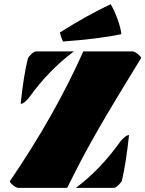

<svg xmlns="http://www.w3.org/2000/svg" viewBox="-20 -915 707 935"><path d="M80.6 -409.2Q95.2 -548.8 115.7 -629.9Q119.6 -639.6 133.1 -652.1Q146.5 -664.6 155.3 -664.6H339.8Q218.3 -574.2 123 -441.9Q117.7 -433.6 104.2 -421.4Q90.8 -409.2 80.6 -409.2ZM608.4 -257.3Q593.8 -121.6 573.7 -35.2Q569.3 -25.4 555.9 -12.7Q542.5 0 533.7 0H349.1Q467.8 -87.9 565.9 -225.6Q572.8 -234.9 585.7 -246.1Q598.6 -257.3 608.4 -257.3ZM27.8 -32.2Q247.6 -354.5 385.7 -664.6H624.5Q635.7 -664.6 650.9 -652.1Q666 -639.6 667.5 -632.8Q656.2 -614.3 621.6 -557.6Q586.9 -501 577.6 -485.6Q568.4 -470.2 540.3 -423.6Q512.2 -377 502.7 -360.8Q493.2 -344.7 470.2 -305.2Q447.3 -265.6 436.5 -246.1L405.8 -190.9Q386.2 -155.8 372.6 -129.2Q358.9 -102.5 341.6 -68.8Q324.2 -35.2 307.1 0H70.8Q59.1 0 43.5 -12.9Q27.8 -25.9 27.8 -32.2ZM286.6 -712.9Q277.3 -731.9 271.5 -756.8Q409.2 -843.3 519 -894.5Q536.6 -865.2 552.5 -821.5Q568.4 -777.8 570.8 -748.5Q459 -725.1 286.6 -712.9Z"/></svg>

Font: Emblema One
Style: Regular
Weight: 400
Designer: Riccardo De Franceschi
Foundry: Riccardo De Franceschi
Version: Version 1.003